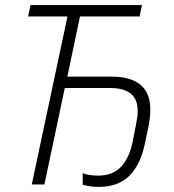

<svg xmlns="http://www.w3.org/2000/svg" viewBox="-20 -734 692 764"><path d="M372.1 9.8Q352.1 9.8 335 6.8Q317.9 3.9 309.1 1V-44.9Q334 -35.2 370.1 -35.2Q429.7 -35.2 462.6 -71.5Q495.6 -107.9 507.8 -169.9L520.5 -234.4Q523.9 -250.5 525.9 -265.4Q527.8 -280.3 527.8 -293.9Q527.8 -383.8 418 -383.8H237.8L156.7 0H106.4L248.5 -668.5H91.8L101.6 -713.9H544.9L535.6 -668.5H298.3L248 -429.2H421.9Q578.1 -429.2 578.1 -298.8Q578.1 -266.6 570.3 -228L556.6 -163.1Q539.6 -79.1 494.9 -34.7Q450.2 9.8 372.1 9.8Z"/></svg>

Font: Open Sans Light
Style: Italic
Weight: 300
Italic angle: -12°
Designer: Monotype Design Team
Foundry: Monotype Imaging Inc.
Version: Version 3.003; ttfautohint (v1.8.4)